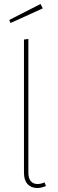

<svg xmlns="http://www.w3.org/2000/svg" viewBox="-20 -931 289 961"><path d="M100 -66V-733L122 -736V-66Q122 -39 134 -24.5Q146 -10 168 -10Q185 -10 203 -18L210 0Q186 10 167 10Q136 10 118 -9.5Q100 -29 100 -66ZM183 -911 194 -889 33 -816 26 -831Z"/></svg>

Font: Fira Sans Condensed Thin
Style: Regular
Weight: 250
Width: 3
Designer: Carrois Corporate & Edenspiekermann AG
Foundry: Carrois Corporate GbR & Edenspiekermann AG
Version: Version 4.203